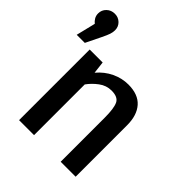

<svg xmlns="http://www.w3.org/2000/svg" viewBox="-214 -908 1041 1041"><g transform="rotate(45 306.5 -387.5)"><path d="M63.6 -775.4Q90.8 -775.4 109.2 -757.4Q127.7 -739.5 127.7 -712.3Q127.7 -697.4 122.3 -681Q116.9 -664.6 102.1 -634.4L60 -548.2H-2.1L25.1 -659.5Q13.3 -668.7 5.6 -682.1Q-2.1 -695.4 -2.1 -712.3Q-2.1 -739 16.9 -757.2Q35.9 -775.4 63.6 -775.4ZM104.1 0V-541.5H203.6L211.8 -471.3Q246.2 -512.3 292.1 -534.1Q337.9 -555.9 386.7 -555.9Q462.6 -555.9 500.3 -513.3Q537.9 -470.8 537.9 -394.9V0H423.1V-337.9Q423.1 -408.2 409.2 -438.2Q395.4 -468.2 345.6 -468.2Q306.2 -468.2 273.6 -443.8Q241 -419.5 219 -388.7V0Z"/></g></svg>

Font: Fira Code Medium
Style: Regular
Weight: 500
Designer: Carrois Corporate, Edenspiekermann AG, Nikita Prokopov
Foundry: Carrois Corporate, Edenspiekermann AG, Nikita Prokopov
Version: Version 6.002